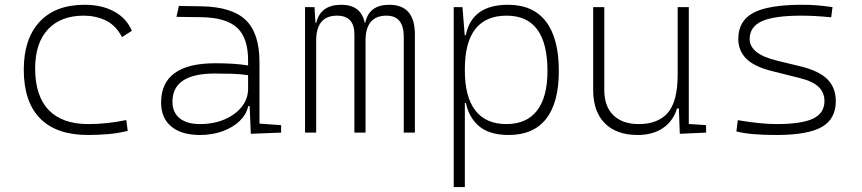

<svg xmlns="http://www.w3.org/2000/svg" viewBox="-20 -547 3556 792"><path d="M342.8 9.8Q212.4 9.8 145.3 -58.6Q78.1 -127 78.1 -259.8Q78.1 -386.7 143.3 -457Q208.5 -527.3 329.1 -527.3Q400.4 -527.3 451.4 -499.3Q502.4 -471.2 523.9 -419.9L483.4 -394Q457 -443.4 415.8 -462.9Q374.5 -482.4 325.2 -482.4Q230.5 -482.4 177.7 -425.8Q125 -369.1 125 -264.6Q125 -151.4 180.7 -93.3Q236.3 -35.2 344.7 -35.2Q384.8 -35.2 424.1 -39.6Q463.4 -43.9 501 -51.8L506.8 -7.3Q466.8 2.9 425 6.3Q383.3 9.8 342.8 9.8Z M1014.6 4.9 1009.8 -109.4H1003.9Q996.6 -75.2 969 -48.3Q941.4 -21.5 898.9 -5.9Q856.4 9.8 804.7 9.8Q728 9.8 686.3 -25.4Q644.5 -60.5 644.5 -124Q644.5 -286.1 868.2 -286.1Q906.2 -286.1 941.2 -283.9Q976.1 -281.7 1003.4 -276.9V-297.9Q1003.4 -391.1 957.8 -432.9Q912.1 -474.6 810.5 -476.1L708 -477.5L717.8 -522.5L810.5 -521Q936.5 -519 993.4 -464.6Q1050.3 -410.2 1050.3 -291.5V-37.1L1139.6 -30.8V0ZM1003.4 -236.8Q972.7 -241.7 935.8 -242.7Q898.9 -243.7 865.7 -243.7Q691.4 -243.7 691.4 -127.4Q691.4 -83 721.2 -59.1Q751 -35.2 804.7 -35.2Q861.3 -35.2 906.2 -54.4Q951.2 -73.7 977.3 -106.7Q1003.4 -139.6 1003.4 -181.2Z M1645.5 0V-395.5Q1645.5 -482.4 1574.2 -482.4Q1487.8 -482.4 1487.8 -378.9V0H1441.9V-405.3Q1441.9 -482.4 1370.1 -482.4Q1284.2 -482.4 1284.2 -378.9V0H1238.3V-517.6H1277.3L1281.2 -453.1H1284.7Q1302.2 -527.3 1387.7 -527.3Q1469.2 -527.3 1484.4 -453.1H1486.8Q1502 -527.3 1585.9 -527.3Q1691.4 -527.3 1691.4 -405.3V0Z M1851.6 224.6V-517.6H1887.7L1897 -401.4H1901.4Q1925.8 -527.3 2075.7 -527.3Q2179.2 -527.3 2232.2 -458Q2285.2 -388.7 2285.2 -253.9Q2285.2 -124 2232.9 -57.1Q2180.7 9.8 2078.6 9.8Q2000 9.8 1957.3 -25.6Q1914.6 -61 1901.9 -122.1H1897.5V224.6ZM1897.5 -255.9Q1897.5 -147 1940.9 -91.1Q1984.4 -35.2 2068.8 -35.2Q2152.3 -35.2 2195.3 -90.8Q2238.3 -146.5 2238.3 -253.9Q2238.3 -482.4 2069.8 -482.4Q1897.5 -482.4 1897.5 -261.2Z M2610.4 9.8Q2522.5 9.8 2474.6 -38.8Q2426.8 -87.4 2426.8 -175.8V-517.6H2472.7V-175.8Q2472.7 -107.9 2510.3 -71.5Q2547.9 -35.2 2615.2 -35.2Q2694.3 -35.2 2734.9 -82Q2775.4 -128.9 2775.4 -239.3V-517.6H2821.3V-35.6L2892.6 -30.8V0L2784.2 4.9L2780.3 -99.6H2772.5Q2757.3 -47.9 2715.1 -19Q2672.9 9.8 2610.4 9.8Z M3182.6 9.8Q3126.5 9.8 3087.4 6.3Q3048.3 2.9 3017.6 -4.9L3023.4 -51.3Q3118.7 -35.2 3182.6 -35.2Q3286.6 -35.2 3333.7 -57.6Q3380.9 -80.1 3380.9 -129.9Q3380.9 -164.6 3357.2 -188Q3333.5 -211.4 3280.8 -224.6L3166 -253.4Q3090.8 -272 3058.1 -305.2Q3025.4 -338.4 3025.4 -386.2Q3025.4 -460.9 3087.6 -494.1Q3149.9 -527.3 3289.1 -527.3Q3321.3 -527.3 3349.4 -525.1Q3377.4 -522.9 3414.1 -517.6L3408.7 -475.6Q3368.7 -479.5 3339.6 -481Q3310.5 -482.4 3286.1 -482.4Q3173.3 -482.4 3122.8 -459.5Q3072.3 -436.5 3072.3 -385.7Q3072.3 -356.4 3099.4 -333.7Q3126.5 -311 3188.5 -295.9L3279.8 -273.9Q3358.9 -254.9 3393.3 -219.7Q3427.7 -184.6 3427.7 -129.9Q3427.7 -56.2 3369.9 -23.2Q3312 9.8 3182.6 9.8Z"/></svg>

Font: Cascadia Mono ExtraLight
Style: Regular
Weight: 200
Monospace: yes
Designer: Aaron Bell
Foundry: Saja Typeworks
Version: Version 2404.023; ttfautohint (v1.8.4)